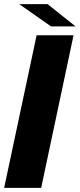

<svg xmlns="http://www.w3.org/2000/svg" viewBox="-21 -908 385 928"><path d="M-1 0 156 -737.5H334.5L178 0ZM344 -780.5H225.5L72 -888H209Z"/></svg>

Font: Epilogue ExtraBold
Style: Italic
Weight: 800
Italic angle: -12°
Designer: Tyler Finck
Foundry: Etcetera Type Co
Version: Version 2.111; ttfautohint (v1.8.3)